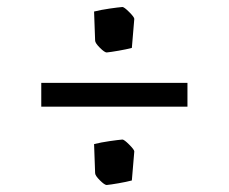

<svg xmlns="http://www.w3.org/2000/svg" viewBox="-20 -521 655 549"><path d="M252 -405 249 -488Q269 -493 293.5 -496.5Q318 -500 330 -501Q335 -501 349.5 -486.5Q364 -472 364 -467L357 -384Q342 -380 319 -376Q296 -372 285 -371Q279 -371 265.5 -384.5Q252 -398 252 -405ZM98 -284H516V-216H98ZM252 -26 249 -109Q269 -114 293.5 -117.5Q318 -121 330 -122Q335 -122 349.5 -107.5Q364 -93 364 -88L357 -5Q342 -1 319 3Q296 7 285 8Q279 8 265.5 -5.5Q252 -19 252 -26Z"/></svg>

Font: Grenze Medium
Style: Regular
Weight: 500
Designer: Renata Polastri
Foundry: Omnibus-Type
Version: Version 1.002; ttfautohint (v1.8)